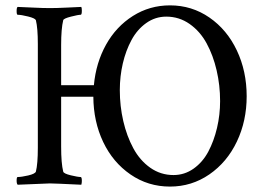

<svg xmlns="http://www.w3.org/2000/svg" viewBox="-20 -686 990 716"><path d="M42 -12.2Q42 -25.9 45.9 -25.9Q60.1 -25.9 85.2 -31.7Q110.4 -37.6 113.8 -45.9Q121.1 -74.7 121.1 -134.8V-522Q121.1 -581.1 113.8 -610.8Q110.4 -618.2 84.7 -624.5Q59.1 -630.9 45.9 -630.9Q42 -630.9 42 -645Q42 -658.2 45.9 -660.2Q64.9 -659.7 103 -657.7Q141.1 -655.8 166 -655.8Q190.9 -655.8 229.7 -657.7Q268.6 -659.7 283.2 -660.2Q285.2 -656.2 285.2 -646Q285.2 -630.9 280.8 -630.9Q271.5 -630.9 244.6 -624Q217.8 -617.2 215.8 -610.8Q208 -579.1 208 -518.1V-368.2H330.1Q337.9 -452.1 375.5 -519.5Q413.1 -586.9 475.6 -626.5Q538.1 -666 613.8 -666Q695.3 -666 761 -620.6Q826.7 -575.2 863.3 -497.8Q899.9 -420.4 899.9 -327.1Q899.9 -234.9 863.3 -158Q826.7 -81.1 760.7 -35.6Q694.8 9.8 613.8 9.8Q532.2 9.8 466.6 -35.4Q400.9 -80.6 364.7 -156.7Q328.6 -232.9 328.1 -325.2H208V-139.2Q208 -76.7 215.8 -45.9Q217.8 -38.6 244.1 -32.2Q270.5 -25.9 280.8 -25.9Q285.2 -25.9 285.2 -11.2Q285.2 -2.9 283.2 2.9Q183.1 -2 166 -2Q160.6 -2 45.9 2.9Q42 -1 42 -12.2ZM426.8 -350.1Q426.8 -290.5 439.7 -234.6Q452.6 -178.7 477.1 -133.3Q501.5 -87.9 540.3 -60.5Q579.1 -33.2 627 -33.2Q668 -33.2 701.9 -57.1Q735.8 -81.1 756.8 -120.6Q777.8 -160.2 789.3 -209Q800.8 -257.8 800.8 -309.1Q800.8 -368.2 787.8 -423.8Q774.9 -479.5 750.5 -524.4Q726.1 -569.3 687 -596.7Q647.9 -624 600.1 -624Q559.1 -624 525.4 -600.1Q491.7 -576.2 470.5 -536.9Q449.2 -497.6 438 -449.5Q426.8 -401.4 426.8 -350.1Z"/></svg>

Font: Crimson
Style: Roman
Weight: 400
Version: Version 0.8